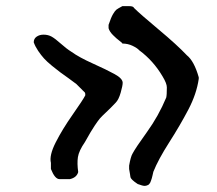

<svg xmlns="http://www.w3.org/2000/svg" viewBox="-20 -582 708 626"><path d="M451 24Q445 24 429 18Q417 10 412 5Q407 0 406 -2.5Q405 -5 404 -13.5Q403 -22 401 -31V-42Q406 -71 412 -81Q422 -100 459.5 -152Q497 -204 522 -264Q524 -272 524 -297Q524 -310 510 -333Q480 -384 434 -418Q428 -425 412.5 -432.5Q397 -440 379 -440Q379 -442 369.5 -449Q360 -456 348.5 -467.5Q337 -479 334 -490V-501Q342 -525 348.5 -536Q355 -547 359.5 -550.5Q364 -554 379 -562H401Q415 -562 417 -556Q436 -537 497 -486Q558 -435 589 -402Q613 -383 628 -330V-325Q621 -276 594 -224.5Q567 -173 531.5 -117.5Q496 -62 480 -22Q479 -18 477.5 -11Q476 -4 475 -1Q474 2 472.5 6.5Q471 11 470 13Q469 15 467 17.5Q465 20 463 21Q461 22 458 23Q455 24 451 24ZM174 2Q159 2 146 -31V-51Q140 -75 161.5 -117.5Q183 -160 217 -208.5Q251 -257 258 -271Q258 -273 258 -276L257 -280L229 -308Q223 -313 204 -326.5Q185 -340 175.5 -347Q166 -354 149.5 -367.5Q133 -381 123.5 -391.5Q114 -402 104.5 -416Q95 -430 90 -444Q90 -456 99.5 -462.5Q109 -469 122 -469Q137 -469 148.5 -462.5Q160 -456 178.5 -439.5Q197 -423 213 -413Q238 -395 282.5 -375Q327 -355 353.5 -340.5Q380 -326 380 -312Q380 -303 373.5 -280Q367 -257 357 -247Q341 -230 326 -216Q311 -202 305.5 -195.5Q300 -189 288.5 -172Q277 -155 257 -119Q237 -90 234 -69.5Q231 -49 235 -21Q230 -3 208 2Z"/></svg>

Font: Excalifont
Style: Regular
Weight: 400
Designer: Your Own Font Foundry (Virgil); Ján Filípek / DizajnDesign (Excalifont, modifications)
Foundry: Your Own Font Foundry (Virgil); Ján Filípek / DizajnDesign (Excalifont, modifications)
Version: Version 1.000;Glyphs 3.2 (3227)